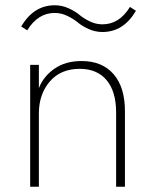

<svg xmlns="http://www.w3.org/2000/svg" viewBox="-20 -713 585 733"><path d="M95.2 0V-465.3H128.4V-376.5Q145.5 -420.9 187.5 -450.4Q229.5 -480 291.5 -480Q370.1 -480 413.6 -429.9Q457 -379.9 457 -288.6V0H423.3V-283.7Q423.3 -363.3 387.2 -406.7Q351.1 -450.2 284.2 -450.2Q211.4 -450.2 169.9 -401.6Q128.4 -353 128.4 -279.8V0ZM61 -611.8Q108.4 -692.9 189 -692.9Q216.8 -692.9 241.9 -681.4Q267.1 -669.9 283 -656.5Q298.8 -643.1 322.3 -631.6Q345.7 -620.1 371.1 -620.1Q435.5 -620.1 476.1 -686.5L499 -671.9Q451.7 -590.8 371.1 -590.8Q343.3 -590.8 318.1 -602.3Q293 -613.8 277.1 -627.2Q261.2 -640.6 237.5 -652.1Q213.9 -663.6 189 -663.6Q124.5 -663.6 84 -597.2Z"/></svg>

Font: Spartan MB ExtLt
Style: Regular
Weight: 200
Designer: Matt Bailey, Mirko Velimirovic
Foundry: Matt Bailey
Version: Version 1.005